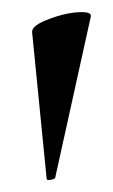

<svg xmlns="http://www.w3.org/2000/svg" viewBox="-20 -660 187 317"><path d="M33 -607Q32 -618 62 -629Q92 -640 115 -640Q131 -640 130 -633L71 -366Q69 -364 63 -363Q57 -362 57 -365Z"/></svg>

Font: Cormorant Garamond SemiBold
Style: Regular
Weight: 600
Designer: Christian Thalmann (Catharsis Fonts)
Version: Version 3.000